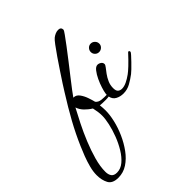

<svg xmlns="http://www.w3.org/2000/svg" viewBox="-331 -674 1167 1167"><g transform="rotate(-45 253.0 -90.5)"><path d="M-2 357Q-52 357 -68.5 326Q-85 295 -85 252Q-85 222 -76 187.5Q-67 153 -54 119Q-41 85 -29 58Q3 -16 42.5 -88Q82 -160 135 -244Q143 -258 162.5 -287.5Q182 -317 206 -353.5Q230 -390 254.5 -425.5Q279 -461 298 -486.5Q317 -512 326 -519Q336 -527 348.5 -532.5Q361 -538 374 -538Q398 -538 398 -515Q398 -511 382 -488.5Q366 -466 340 -431.5Q314 -397 284 -358.5Q254 -320 225.5 -283.5Q197 -247 176 -219.5Q155 -192 148 -181H150Q172 -181 187 -160.5Q202 -140 211 -113.5Q220 -87 224 -70Q236 -54 260.5 -51.5Q285 -49 304 -50Q304 -53 304 -56Q304 -59 305 -63Q307 -77 315 -102.5Q323 -128 335.5 -154.5Q348 -181 363 -200Q378 -219 393 -219Q405 -219 416 -211.5Q427 -204 427 -191Q427 -184 417 -171.5Q407 -159 393.5 -140.5Q380 -122 370 -99.5Q360 -77 360 -51Q360 -27 370.5 -18.5Q381 -10 396 -10Q415 -10 437 -20.5Q459 -31 481 -47Q494 -56 519.5 -80Q545 -104 579 -141Q581 -143 583 -143Q591 -143 591 -132Q591 -129 579 -115.5Q567 -102 550.5 -85Q534 -68 519 -53.5Q504 -39 497 -34Q472 -15 443.5 1Q415 17 382 17Q354 17 332 5Q310 -7 305 -34Q299 -33 292 -32.5Q285 -32 277 -32Q267 -32 251 -32.5Q235 -33 229 -34Q232 -10 232 13Q232 49 221.5 94.5Q211 140 190.5 186Q170 232 141.5 271Q113 310 77 333.5Q41 357 -2 357ZM455 -266Q440 -266 429.5 -276.5Q419 -287 419 -302Q419 -317 429.5 -328Q440 -339 455 -339Q470 -339 481 -328Q492 -317 492 -302Q492 -287 481 -276.5Q470 -266 455 -266ZM14 329Q46 329 73.5 306Q101 283 123.5 246Q146 209 162 167Q178 125 186.5 86Q195 47 195 21Q195 3 192.5 -14.5Q190 -32 186 -49L185 -51Q163 -64 143 -84.5Q123 -105 115 -130Q94 -91 68.5 -40.5Q43 10 20 66Q-3 122 -18 176Q-33 230 -33 275Q-33 299 -22.5 314Q-12 329 14 329Z"/></g></svg>

Font: Corinthia
Style: Bold
Weight: 700
Designer: Robert E. Leuschke
Foundry: Robert E. Leuschke
Version: Version 1.013; ttfautohint (v1.8.3)